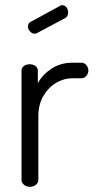

<svg xmlns="http://www.w3.org/2000/svg" viewBox="-20 -721 371 741"><path d="M113.6 -591Q104 -591 96 -599.4Q88 -607.9 88 -618.7Q88 -632 99 -637L211 -698Q214 -701 219 -701Q230.4 -701 236.7 -692.4Q243 -683.9 243 -672.9Q243 -657 231 -651L124.3 -594.1Q120 -591 113.6 -591ZM128 -273V-26Q128 -16 118.5 -8Q109 0 95.5 0Q81.9 0 72.5 -8Q63 -16 63 -26V-449Q63 -459 72 -466Q81 -473 95.1 -473Q108 -473 117 -466Q126 -459 126 -449V-400Q144 -433 178.8 -456Q213.6 -479 259.7 -479H295Q305 -479 313 -470Q321 -461 321 -449Q321 -437 313 -428Q305 -419 295 -419H260.1Q226.1 -419 196.1 -401Q166 -383 147 -350Q128 -317 128 -273Z"/></svg>

Font: Dosis
Style: Regular
Weight: 400
Designer: Edgar Tolentino, Pablo Impallari, Igino Marini
Foundry: Edgar Tolentino, Pablo Impallari, Igino Marini
Version: Version 1.007;Glyphs 3.1.1 (3134)